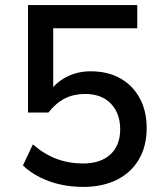

<svg xmlns="http://www.w3.org/2000/svg" viewBox="-20 -725 640 754"><path d="M307 9Q260 9 217 -0.5Q174 -10 136.5 -29Q99 -48 70 -75L109 -158Q154 -119 202.5 -101Q251 -83 306 -83Q375 -83 413.5 -118.5Q452 -154 452 -217Q452 -280 415.5 -318Q379 -356 314 -356Q270 -356 235 -338.5Q200 -321 170 -283H90V-705H519V-614H189V-369H178Q203 -404 244.5 -424.5Q286 -445 336 -445Q404 -445 453 -417Q502 -389 529 -339Q556 -289 556 -222Q556 -151 525.5 -99Q495 -47 439 -19Q383 9 307 9Z"/></svg>

Font: Nunito Sans 9pt SemiBold
Style: Regular
Weight: 600
Version: Version 3.101;gftools[0.9.27]